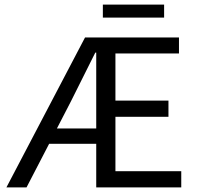

<svg xmlns="http://www.w3.org/2000/svg" viewBox="-20 -820 862 840"><path d="M290 -376 229 -258H401V-590H397Q344 -483 290 -376ZM8 0 352 -656H763V-586H485V-380H717V-309H485V-71H773V0H401V-191H195L96 0ZM430 -743V-800H698V-743Z"/></svg>

Font: Source Sans Pro
Style: Regular
Weight: 400
Designer: Paul D. Hunt
Foundry: Adobe Systems Incorporated
Version: Version 2.021;PS 2.000;hotconv 1.0.86;makeotf.lib2.5.63406